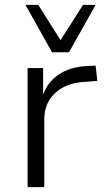

<svg xmlns="http://www.w3.org/2000/svg" viewBox="-20 -773 444 793"><path d="M94 0V-492H158V-382Q177 -435 223 -465.5Q269 -496 335 -500L375 -502L382 -439L318 -434Q246 -427 204.5 -385.5Q163 -344 163 -282V0ZM195 -557 85 -753H138L230 -607L323 -753H375L265 -557Z"/></svg>

Font: Nunito Sans 8pt Light
Style: Regular
Weight: 300
Version: Version 3.101;gftools[0.9.27]